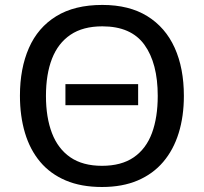

<svg xmlns="http://www.w3.org/2000/svg" viewBox="-20 -745 822 775"><path d="M537.6 -405.3V-320.3H244.1V-405.3ZM722.2 -357.9Q722.2 -275.4 701.2 -207.8Q680.2 -140.1 638.9 -91.6Q597.7 -43 535.9 -16.6Q474.1 9.8 391.6 9.8Q307.6 9.8 245.4 -16.6Q183.1 -43 142.1 -91.8Q101.1 -140.6 80.8 -208.5Q60.5 -276.4 60.5 -358.9Q60.5 -468.8 96.7 -551.3Q132.8 -633.8 206.8 -679.4Q280.8 -725.1 393.1 -725.1Q501.5 -725.1 574.7 -679.7Q647.9 -634.3 685.1 -552Q722.2 -469.7 722.2 -357.9ZM165.5 -357.9Q165.5 -271 189.7 -207.8Q213.9 -144.5 263.9 -110.1Q314 -75.7 391.6 -75.7Q470.2 -75.7 520 -110.1Q569.8 -144.5 593.3 -207.8Q616.7 -271 616.7 -357.9Q616.7 -489.7 563 -564.2Q509.3 -638.7 393.1 -638.7Q314.9 -638.7 264.6 -604.7Q214.4 -570.8 189.9 -508.1Q165.5 -445.3 165.5 -357.9Z"/></svg>

Font: Open Sans Medium
Style: Regular
Weight: 500
Designer: Monotype Design Team
Foundry: Monotype Imaging Inc.
Version: Version 3.000